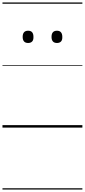

<svg xmlns="http://www.w3.org/2000/svg" viewBox="-20 -1030 685 1550"><path d="M207 -683Q185 -683 174 -695.5Q163 -708 163 -732Q163 -757 174 -769.5Q185 -782 207 -782Q229 -782 239.5 -769.5Q250 -757 250 -732Q251 -707 239.5 -695Q228 -683 207 -683ZM440 -683Q418 -683 407 -695.5Q396 -708 396 -732Q396 -757 407 -769.5Q418 -782 440 -782Q461 -782 472 -769.5Q483 -757 483 -732Q484 -707 472.5 -695Q461 -683 440 -683ZM0 490H645V500H0ZM0 -20H645V0H0ZM0 -505H645V-500H0ZM0 -1010H645V-1000H0Z"/></svg>

Font: Playwrite ES Deco Guides
Style: Regular
Weight: 400
Designer: Veronika Burian, José Scaglione
Foundry: TypeTogether
Version: Version 1.003